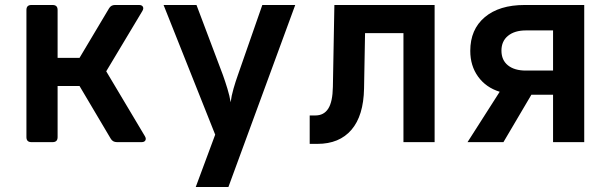

<svg xmlns="http://www.w3.org/2000/svg" viewBox="-20 -570 2440 770"><path d="M106 0Q86 0 86 -20V-530Q86 -550 106 -550H191Q211 -550 211 -530V-338H299L417 -536Q425 -550 441 -550H538Q549 -550 553 -543Q557 -536 551 -526L406 -284L561 -24Q567 -14 563 -7Q559 0 548 0H449Q432 0 424 -14L299 -225H211V-20Q211 0 191 0Z M765 180 843 -30 636 -550H768L874 -269Q883 -244 892 -214.5Q901 -185 905 -160Q908 -185 916.5 -214.5Q925 -244 934 -269L1032 -550H1164L896 180Z M1222 7V-107H1245Q1279 -107 1296.5 -134.5Q1314 -162 1315 -222L1321 -550H1723V0H1598V-437H1444L1440 -215Q1438 -106 1389.5 -49.5Q1341 7 1253 7Z M1855 0 1984 -202Q1929 -219 1897.5 -262.5Q1866 -306 1866 -366Q1866 -452 1924 -501Q1982 -550 2084 -550H2323V0H2198V-190H2111L1999 0ZM2089 -287H2198V-448H2089Q2044 -448 2017.5 -426.5Q1991 -405 1991 -367Q1991 -329 2017 -308Q2043 -287 2089 -287Z"/></svg>

Font: Pitagon Sans Mono
Style: Bold
Weight: 700
Monospace: yes
Designer: Travis Tran
Foundry: Pitagon
Version: Version 1.001; ttfautohint (v1.8.4.7-5d5b);gftools[0.9.26]